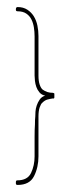

<svg xmlns="http://www.w3.org/2000/svg" viewBox="-20 -455 205 544"><path d="M134 -179Q134 -175 129 -176Q122 -175 114.5 -173Q107 -171 100 -164Q96 -161 92.5 -151Q89 -141 89 -125V-12Q89 19 76.5 44Q64 69 30 69Q25 69 25 65V61Q25 56 29 56Q58 56 68 35Q78 14 78 -12Q78 -45 78 -67Q78 -89 79 -102Q79 -117 80 -125Q80 -130 80.5 -138.5Q81 -147 84 -156Q87 -165 92.5 -173Q98 -181 108 -184Q98 -186 92 -193Q86 -200 83 -208.5Q80 -217 79 -226Q78 -235 78 -241V-352Q78 -365 76 -377.5Q74 -390 69 -400Q64 -410 54.5 -416.5Q45 -423 30 -423Q25 -423 25 -427V-429Q25 -435 30 -435Q46 -435 57.5 -427.5Q69 -420 76 -408.5Q83 -397 86 -382.5Q89 -368 89 -353V-241Q89 -225 92.5 -215Q96 -205 101 -201Q113 -192 130 -192Q134 -191 134 -189.5Q134 -188 134 -186V-179Z"/></svg>

Font: Chathura Thin
Style: Regular
Weight: 250
Designer: Appaji Ambarisha Darbha
Foundry: Aditya Fonts
Version: Version 1.001 2016